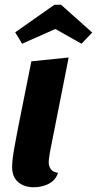

<svg xmlns="http://www.w3.org/2000/svg" viewBox="-20 -768 408 808"><path d="M122 20Q81 20 56 -2Q31 -24 31 -66Q31 -81 34 -105Q37 -129 42 -155.5Q47 -182 51.5 -206Q56 -230 59 -245L112 -510L269 -526L190 -127Q189 -119 187 -106.5Q185 -94 185 -85Q185 -68 194.5 -55.5Q204 -43 224 -41Q218 -20 202.5 -6.5Q187 7 165.5 13.5Q144 20 122 20ZM73 -584 44 -632 209 -748H237L368 -631L323 -584L213 -646Z"/></svg>

Font: Sansita Swashed Light SemiBold
Style: Regular
Weight: 600
Version: Version 1.003